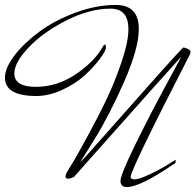

<svg xmlns="http://www.w3.org/2000/svg" viewBox="-160 -740 790 776"><path d="M368 -25Q368 -15 384.5 -15Q401 -15 443 -34.5Q485 -54 517 -74L549 -94Q550 -92 550 -86Q550 -80 541 -76Q406 16 353 16Q327 16 327 -9Q327 -34 388.5 -159Q450 -284 512 -398L573 -511L560 -497Q546 -483 138 -24Q124 -18 114.5 -18Q105 -18 105 -27Q105 -36 114 -50Q123 -64 139.5 -92Q156 -120 198.5 -198Q241 -276 273.5 -345Q306 -414 332.5 -493Q359 -572 359 -622Q359 -705 287 -705Q203 -705 109.5 -658Q16 -611 -43 -549.5Q-102 -488 -102 -443Q-102 -389 -15 -389Q72 -389 148.5 -441.5Q225 -494 257 -554Q262 -560 265 -560Q268 -560 268 -547.5Q268 -535 244 -502.5Q220 -470 183 -436Q146 -402 92 -377Q38 -352 -13 -352Q-140 -352 -140 -426Q-140 -466 -100.5 -517Q-61 -568 0.5 -613Q62 -658 145.5 -689Q229 -720 308 -720Q401 -720 401 -623Q401 -544 341.5 -409Q282 -274 223 -179L164 -84Q168 -86 258 -188Q543 -511 580 -548Q587 -548 598.5 -542.5Q610 -537 610 -531Q610 -525 607 -519Q368 -54 368 -25Z"/></svg>

Font: Mr De Haviland
Style: Regular
Weight: 400
Designer: Alejandro Paul
Foundry: Alejandro Paul
Version: Version 1.000